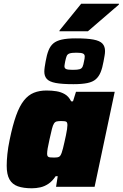

<svg xmlns="http://www.w3.org/2000/svg" viewBox="-20 -1003 659 1031"><path d="M151 8Q106 8 76 -2.5Q46 -13 31 -39.5Q16 -66 16 -113Q16 -140 19.5 -175Q23 -210 32 -253Q48 -331 66.5 -382.5Q85 -434 108.5 -463.5Q132 -493 162 -505Q192 -517 230 -517Q258 -517 283 -513Q308 -509 328.5 -497Q349 -485 362 -459H372L388 -510H596L488 0H281L290 -57H279Q261 -30 240 -16Q219 -2 196.5 3Q174 8 151 8ZM268 -157Q282 -157 290 -158.5Q298 -160 302.5 -165.5Q307 -171 311 -182Q314 -190 318 -205.5Q322 -221 326 -239.5Q330 -258 334 -276Q338 -294 340 -309Q342 -324 342 -331Q342 -346 335.5 -349.5Q329 -353 309 -353Q294 -353 285 -351Q276 -349 270 -340Q264 -331 259 -311Q254 -291 246 -255Q239 -225 236 -206.5Q233 -188 233 -177Q233 -168 236.5 -163.5Q240 -159 248 -158Q256 -157 268 -157ZM374 -551Q313 -551 279 -557.5Q245 -564 231.5 -579Q218 -594 218 -618Q218 -629 220 -643Q222 -657 225 -673Q231 -708 240.5 -732Q250 -756 266.5 -770Q283 -784 312 -790.5Q341 -797 387 -797Q448 -797 482 -790.5Q516 -784 530 -769Q544 -754 544 -729Q544 -717 541.5 -703.5Q539 -690 536 -673Q530 -639 520.5 -615.5Q511 -592 494.5 -577.5Q478 -563 449 -557Q420 -551 374 -551ZM371 -628Q397 -628 408 -631.5Q419 -635 423.5 -645Q428 -655 431 -673Q433 -681 434 -688Q435 -695 435 -700Q435 -711 425.5 -715.5Q416 -720 390 -720Q365 -720 353.5 -716Q342 -712 338 -702Q334 -692 330 -673Q329 -665 327.5 -659Q326 -653 326 -648Q326 -636 335.5 -632Q345 -628 371 -628ZM299 -835 300 -840 416 -983H619L618 -978L452 -835Z"/></svg>

Font: Saira Thin Black
Style: Italic
Weight: 900
Italic angle: -12°
Version: Version 1.101